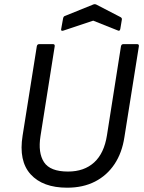

<svg xmlns="http://www.w3.org/2000/svg" viewBox="-20 -860 671 892"><path d="M292 12Q179 12 122.5 -50Q66 -112 85 -230L151 -645Q153 -655 162 -655H226Q236 -655 234 -644L168 -227Q156 -150 184.5 -106.5Q213 -63 296 -63Q371 -63 417.5 -105.5Q464 -148 477 -232L542 -645Q544 -655 553 -655H617Q627 -655 625 -644L558 -223Q547 -150 512 -97.5Q477 -45 421.5 -16.5Q366 12 292 12ZM275 -718Q270 -716 266.5 -717.5Q263 -719 264 -724L273 -774Q274 -779 276 -782Q278 -785 282 -786L413 -839Q420 -842 427 -839L539 -781Q543 -779 545 -776Q547 -773 546 -768L539 -726Q537 -713 526 -719L413 -764Z"/></svg>

Font: Sofia Sans Hairline
Style: Italic
Weight: 1
Italic angle: -9°
Designer: Botio Nikoltchev, Ani Petrova
Foundry: lettersoup
Version: Version 4.102